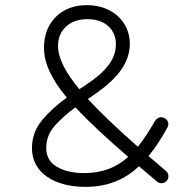

<svg xmlns="http://www.w3.org/2000/svg" viewBox="-20 -708 716 748"><path d="M104.5 -130.9C104.5 -32.2 195.3 20 313 20C401.4 20 466.8 -9.3 521.5 -60.1C544.4 -41 566.9 -21.5 591.8 -0.5C603.5 9.3 620.1 7.3 629.9 -3.9C639.2 -15.1 638.2 -32.2 626.5 -42C603 -62 580.6 -81.1 558.6 -100.1C585.4 -131.8 609.4 -169.9 632.8 -212.4C640.1 -226.1 633.3 -242.2 620.1 -248.5C606.9 -254.9 591.3 -250 583.5 -236.3C562 -198.7 540.5 -165 517.1 -136.2C439 -205.1 373 -267.1 322.3 -322.3C408.7 -379.4 485.8 -443.4 485.8 -537.6C485.8 -625.5 415 -688 318.8 -688C269 -688 228.5 -672.9 197.8 -642.6C167 -611.8 151.4 -571.8 151.4 -521.5C151.4 -460.4 181.2 -399.4 240.2 -327.6C203.6 -301.8 171.9 -272.9 145 -241.2C118.2 -209.5 104.5 -172.4 104.5 -130.9ZM206.1 -528.3C206.1 -560.1 216.8 -585.9 237.8 -605C258.8 -624 286.1 -633.3 320.3 -633.3C354 -633.3 381.3 -624.5 401.4 -606.4C421.4 -588.4 431.6 -564.5 431.6 -535.6C431.6 -457 359.9 -405.8 289.1 -360.4C235.8 -424.8 206.1 -481 206.1 -528.3ZM160.2 -131.8C160.2 -165 171.9 -194.3 194.8 -219.7C217.8 -245.1 244.1 -268.6 273.9 -289.6C326.2 -233.4 394 -170.9 479.5 -96.7C434.1 -56.2 379.9 -33.7 307.6 -33.7C266.1 -33.7 231 -41.5 202.6 -57.6C174.3 -73.7 160.2 -98.1 160.2 -131.8Z"/></svg>

Font: Mikhak Light
Style: Regular
Weight: 300
Designer: Amin Abedi
Version: Version 3.2